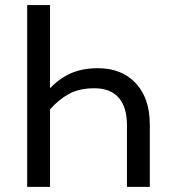

<svg xmlns="http://www.w3.org/2000/svg" viewBox="-20 -726 655 746"><path d="M360.5 -461Q452.8 -461 507.4 -402.8Q562.1 -344.6 562.1 -241.5V0H473.3V-240.5Q473.3 -309.2 441.3 -346.2Q409.2 -383.1 346.2 -383.1Q288.7 -383.1 248.7 -361.5Q208.7 -340 174.4 -301V0H85.6V-706.2H174.4V-383.1Q209.7 -420.5 254.6 -440.8Q299.5 -461 360.5 -461Z"/></svg>

Font: FiraCode Nerd Font Mono
Style: Regular
Weight: 400
Monospace: yes
Designer: Carrois Corporate, Edenspiekermann AG, Nikita Prokopov
Foundry: Carrois Corporate, Edenspiekermann AG, Nikita Prokopov
Version: Version 6.002;Nerd Fonts 3.4.0